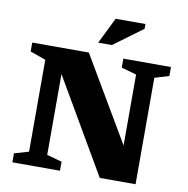

<svg xmlns="http://www.w3.org/2000/svg" viewBox="-96 -1009 1080 1104"><g transform="rotate(10 444.0 -457.5)"><path d="M132.5 -77V-613.5L41.5 -646V-698H372L693.5 -152L661.5 -100.5V-620.5L573.5 -645.5V-698H851.5V-645.5L768 -620.5V1H559L193 -627L238.5 -640.5V-77L326.5 -52.5V0H48.5V-52.5ZM415 -763.5 490 -916H664V-888L495 -763.5Z"/></g></svg>

Font: Newsreader 9pt
Style: Bold
Weight: 700
Designer: Hugues Gentile
Foundry: Production Type
Version: Version 1.003